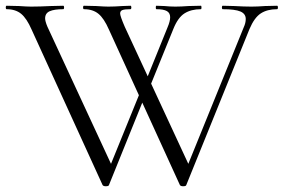

<svg xmlns="http://www.w3.org/2000/svg" viewBox="-25 -645 987 668"><path d="M343 3Q335 3 332 -1L85 -542Q68 -581 48.5 -597Q29 -613 -2 -613Q-5 -613 -5 -619Q-5 -625 -2 -625L41 -624Q69 -622 83 -622Q112 -622 152 -624L195 -625Q198 -625 198 -619Q198 -613 195 -613Q164 -613 148 -606Q132 -599 132 -581Q132 -571 140 -552L370 -56L336 -13L471 -345L485 -325L354 -1Q353 3 343 3ZM939 -613Q905 -613 882.5 -598.5Q860 -584 843 -544L623 -1Q622 3 612 3Q604 3 601 -1L354 -542Q337 -581 317.5 -597Q298 -613 267 -613Q264 -613 264 -619Q264 -625 267 -625L310 -624Q338 -622 352 -622Q373 -622 401 -624L429 -625Q432 -625 432 -619Q432 -613 429 -613Q409 -613 401 -610Q393 -607 393 -598Q393 -589 409 -552L639 -56L605 -13L823 -550Q830 -565 830 -579Q830 -597 811.5 -605Q793 -613 750 -613Q747 -613 747 -619Q747 -625 750 -625L790 -624Q824 -622 850 -622Q871 -622 897 -624L939 -625Q942 -625 942 -619Q942 -613 939 -613ZM567 -585Q567 -600 555.5 -606.5Q544 -613 519 -613Q517 -613 517 -619Q517 -625 519 -625L547 -624Q567 -622 585 -622Q605 -622 631 -624L674 -625Q676 -625 676 -619Q676 -613 674 -613Q640 -613 617 -598.5Q594 -584 578 -544L489 -325L475 -345L558 -550Q567 -571 567 -585Z"/></svg>

Font: Cormorant SC Light
Style: Regular
Weight: 300
Designer: Christian Thalmann (Catharsis Fonts)
Foundry: Catharsis Fonts
Version: Version 4.000